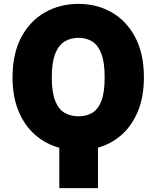

<svg xmlns="http://www.w3.org/2000/svg" viewBox="-20 -757 799 980"><path d="M714.5 -362.2Q714.5 -263.5 684.3 -190Q654.1 -116.5 601.4 -69.6Q548.7 -22.7 480.1 -3.2V203.1H282.7V-2.8Q212.7 -22 158.9 -69.1Q105.1 -116.1 74.6 -189.8Q44 -263.5 44 -362.2Q44 -483.7 88.8 -567.3Q133.5 -650.9 209.9 -694.1Q286.2 -737.2 380.7 -737.2Q474.4 -737.2 549.9 -694.1Q625.4 -650.9 669.9 -567.3Q714.5 -483.7 714.5 -362.2ZM514.2 -362.2Q514.2 -438.2 497.5 -482.2Q480.8 -526.3 451 -545.1Q421.2 -563.9 380.7 -563.9Q340.2 -563.9 309.3 -544.9Q278.4 -525.9 261.4 -481.7Q244.3 -437.5 244.3 -362.2Q244.3 -285.5 261.7 -242.2Q279.1 -198.9 310 -181.1Q340.9 -163.4 380.7 -163.4Q421.2 -163.4 451 -181.1Q480.8 -198.9 497.5 -242.2Q514.2 -285.5 514.2 -362.2Z"/></svg>

Font: Inter UI Black
Style: Regular
Weight: 900
Designer: Rasmus Andersson
Foundry: rsms
Version: 3.2;8d6f07862